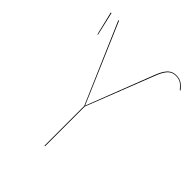

<svg xmlns="http://www.w3.org/2000/svg" viewBox="-193 -808 926 926"><g transform="rotate(45 270.0 -345.0)"><path d="M263.7 0V-271L87.4 -680.2H91.8L265.6 -274.9L400.4 -622.1Q414.6 -657.7 431.4 -673.8Q448.2 -689.9 474.1 -689.9Q495.1 -689.9 509.8 -680.7Q524.4 -671.4 539.6 -652.3L536.1 -650.4Q521 -669.4 507.6 -678Q494.1 -686.5 474.1 -686.5Q449.7 -686.5 434.1 -671.1Q418.5 -655.8 404.3 -620.1L267.6 -271V0ZM40 -680.7 67.9 -560.5H64.5L35.6 -680.2Z"/></g></svg>

Font: Fira Sans Compressed Four
Style: Regular
Weight: 100
Width: 1
Designer: Carrois Corporate & Edenspiekermann AG
Foundry: Carrois Corporate GbR & Edenspiekermann AG
Version: Version 4.203;PS 004.203;hotconv 1.0.88;makeotf.lib2.5.64775